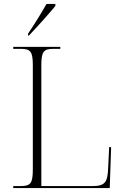

<svg xmlns="http://www.w3.org/2000/svg" viewBox="-20 -951 631 971"><path d="M122 -781V-771H126C168 -815 232 -886 260 -921V-931H215C190 -886 150 -822 122 -781ZM47 0H535L542 -207H532L527 -101C524 -30 512 -10 448 -10H189V-619C189 -690 200 -704 251 -704H285V-714H47V-704H84C135 -704 146 -690 146 -620V-95C146 -24 135 -10 84 -10H47Z"/></svg>

Font: Noto Serif Display ExtraLight
Style: Regular
Weight: 200
Designer: Monotype Design Team
Foundry: Monotype Imaging Inc.
Version: Version 2.009